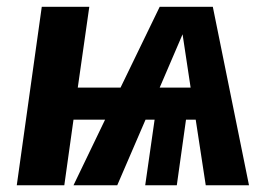

<svg xmlns="http://www.w3.org/2000/svg" viewBox="-20 -550 793 570"><path d="M590.8 0 561 -194.8H532.2L504.9 0H411.1L439 -194.8H412.1L328.1 0H198.2L292 -194.8H198.2L170.9 0H29.8L104 -529.8H245.1L210.9 -290H337.9L454.1 -529.8H611.8L719.2 0ZM454.1 -290H545.9L522 -448.2Z"/></svg>

Font: FiraGO SemiBold
Style: Italic
Weight: 600
Italic angle: -8°
Designer: bBox Type GmbH
Foundry: bBox Type GmbH
Version: Version 1.001;PS 001.001;hotconv 1.0.88;makeotf.lib2.5.64775